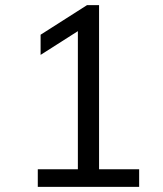

<svg xmlns="http://www.w3.org/2000/svg" viewBox="-20 -732 640 752"><path d="M368 -69H525V0H128V-69H285V-610L139 -517V-596L321 -712H368Z"/></svg>

Font: PRinguin Sans
Style: Regular
Weight: 400
Designer: Vernon Adams
Foundry: Vernon Adams
Version: ""